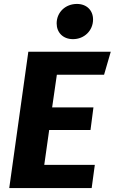

<svg xmlns="http://www.w3.org/2000/svg" viewBox="-20 -956 583 976"><path d="M351 -757C408 -757 453 -800 453 -857C453 -903 421 -936 371 -936C313 -936 268 -894 268 -837C268 -791 300 -757 351 -757ZM543 -693H124L27 0H446L462 -118H205L230 -295H440L455 -410H245L269 -576H509Z"/></svg>

Font: Fira Sans
Style: Bold Italic
Weight: 700
Italic angle: -8°
Designer: bBox Type GmbH & Carrois Corporate GbR & Edenspiekermann AG
Foundry: bBox Type GmbH & Carrois Corporate GbR & Edenspiekermann AG
Version: Version 4.301;PS 004.301;hotconv 1.0.88;makeotf.lib2.5.64775